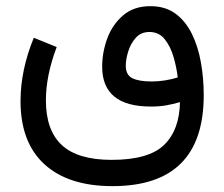

<svg xmlns="http://www.w3.org/2000/svg" viewBox="-20 -391 742 635"><path d="M167.5 -235.4Q131.8 -141.1 131.8 -59.1Q131.8 40 184.6 88.9Q237.3 137.7 349.1 137.7Q472.2 137.7 522.9 88.1Q573.7 38.6 575.2 -53.2Q551.3 -46.4 529.3 -42.5Q507.3 -38.6 479 -38.6Q317.9 -38.6 317.9 -170.4Q317.9 -217.8 334.7 -263.7Q351.6 -309.6 387 -340.1Q422.4 -370.6 477.5 -370.6Q526.9 -370.6 560.5 -345.7Q594.2 -320.8 614.7 -278.8Q635.3 -236.8 644.5 -184.3Q653.8 -131.8 653.8 -76.2Q653.8 224.6 352.1 224.6Q206.1 224.6 127 152.3Q47.9 80.1 47.9 -56.6Q47.9 -159.2 91.8 -266.1ZM567.9 -134.8Q564 -168 554 -202.6Q543.9 -237.3 524.9 -261.2Q505.9 -285.2 474.1 -285.2Q446.3 -285.2 429.2 -266.1Q412.1 -247.1 404.1 -220.9Q396 -194.8 396 -173.8Q396 -143.1 417.7 -132.3Q439.5 -121.6 481.9 -121.6Q503.4 -121.6 525.1 -125Q546.9 -128.4 567.9 -134.8Z"/></svg>

Font: Vazir UI
Style: Regular-UI
Weight: 400
Designer: Saber Rastikerdar
Foundry: Saber Rastikerdar
Version: Version 30.1.0